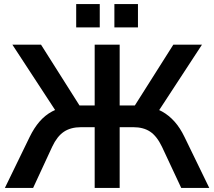

<svg xmlns="http://www.w3.org/2000/svg" viewBox="-20 -925 1054 945"><path d="M4 0 126 -251Q148 -296 175 -327Q202 -358 236.5 -376.5Q271 -395 314 -401L264 -364L41 -705H182L382 -389L358 -406H446V-705H569V-406H658L633 -389L833 -705H974L751 -364L701 -401Q744 -395 778 -376Q812 -357 839.5 -326Q867 -295 888 -251L1010 0H872L777 -203Q752 -255 719 -277Q686 -299 636 -299H569V0H446V-299H379Q328 -299 294.5 -276.5Q261 -254 237 -203L143 0ZM543 -790V-905H659V-790ZM355 -790V-905H471V-790Z"/></svg>

Font: NunitoSans3
Style: Bold
Weight: 700
Designer: Vernon Adams
Foundry: Vernon Adams
Version: Version 3.101;gftools[0.9.27]